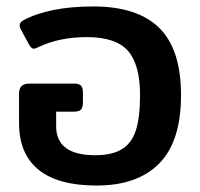

<svg xmlns="http://www.w3.org/2000/svg" viewBox="-20 -560 620 595"><path d="M39 -179V-269Q39 -285 46.5 -293Q54 -301 72 -301H210Q225 -301 231 -294.5Q237 -288 237 -273V-242Q237 -227 231 -220.5Q225 -214 209 -214H154V-169Q154 -79 275 -79Q327 -79 357.5 -97.5Q388 -116 401 -156Q414 -196 414 -265Q414 -360 376.5 -402.5Q339 -445 249 -445Q164 -445 99 -414Q89 -409 85 -409Q77 -409 70 -422L45 -468Q41 -475 41 -482Q41 -490 52 -497Q133 -540 269 -540Q406 -540 473.5 -473.5Q541 -407 541 -265Q541 -122 473.5 -53.5Q406 15 279 15Q160 15 99.5 -34Q39 -83 39 -179Z"/></svg>

Font: Mitr
Style: Regular
Weight: 400
Designer: Thanarat Vachiruckul
Foundry: Cadson Demak
Version: Version 1.002